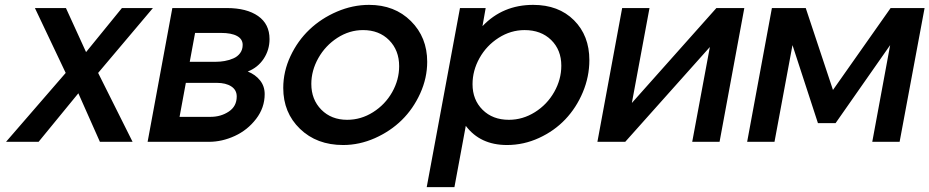

<svg xmlns="http://www.w3.org/2000/svg" viewBox="-20 -585 3834 792"><path d="M4.9 0 251 -284.2 124 -551.8H252L335 -370.1L482.9 -551.8H610.8L384.8 -284.2L526.9 0H392.1L303.2 -200.2L139.2 0Z M588.9 0 690.9 -551.8H915.5Q997.6 -551.8 1044.7 -518.8Q1091.8 -485.8 1091.8 -423.8Q1091.8 -378.9 1067.6 -342.5Q1043.5 -306.2 1002 -290Q1033.7 -277.3 1052.7 -253.4Q1071.8 -229.5 1071.8 -196.8Q1071.8 -140.6 1036.4 -94.5Q1001 -48.3 948.5 -24.2Q896 0 841.8 0ZM720.7 -103H848.6Q891.1 -103 923.8 -124.8Q956.5 -146.5 956.5 -187Q956.5 -213.9 934.1 -228.5Q911.6 -243.2 874.5 -243.2H746.6ZM762.7 -330.1H869.6Q888.7 -330.1 906.5 -333.3Q924.3 -336.4 941.9 -343.8Q959.5 -351.1 970.2 -365.5Q981 -379.9 981 -399.9Q981 -423.8 957.8 -436.5Q934.6 -449.2 891.6 -449.2H784.7Z M1148.4 -222.2Q1148.4 -290 1178.2 -353.5Q1208 -417 1256.6 -463.1Q1305.2 -509.3 1370.1 -537.1Q1435.1 -564.9 1502.4 -564.9Q1607.9 -564.9 1675 -498Q1742.2 -431.2 1742.2 -330.1Q1742.2 -263.2 1713.4 -199.7Q1684.6 -136.2 1637.5 -89.8Q1590.3 -43.5 1526.4 -15.1Q1462.4 13.2 1395.5 13.2Q1286.6 13.2 1217.5 -53.5Q1148.4 -120.1 1148.4 -222.2ZM1264.2 -238.8Q1264.2 -174.3 1305.4 -132.6Q1346.7 -90.8 1412.1 -90.8Q1469.2 -90.8 1519 -122.3Q1568.8 -153.8 1597.7 -204.8Q1626.5 -255.9 1626.5 -312Q1626.5 -377.4 1585.2 -419.2Q1543.9 -460.9 1477.5 -460.9Q1421.4 -460.9 1371.8 -429Q1322.3 -397 1293.2 -345.5Q1264.2 -293.9 1264.2 -238.8Z M1740.2 187 1877.4 -551.8H1983.4L1970.2 -477.1Q2053.7 -564.9 2179.2 -564.9Q2284.2 -564.9 2347.7 -501.5Q2411.1 -438 2411.1 -336.9Q2411.1 -269 2384.3 -204.8Q2357.4 -140.6 2312 -92.8Q2266.6 -44.9 2203.4 -15.9Q2140.1 13.2 2071.3 13.2Q1960.9 13.2 1901.4 -65.9L1854.5 187ZM1929.2 -237.8Q1929.2 -173.3 1970.7 -132.1Q2012.2 -90.8 2079.1 -90.8Q2136.2 -90.8 2186.5 -122.3Q2236.8 -153.8 2266.1 -205.6Q2295.4 -257.3 2295.4 -314Q2295.4 -378.9 2253.7 -419.9Q2211.9 -460.9 2144 -460.9Q2086.9 -460.9 2036.9 -429Q1986.8 -397 1958 -345.5Q1929.2 -293.9 1929.2 -237.8Z M2444.3 0 2546.4 -551.8H2659.2L2586.4 -160.2L2935.1 -551.8H3050.3L2948.2 0H2835.4L2908.2 -391.1L2559.1 0Z M3062 0 3164.1 -551.8H3303.7L3416 -213.9L3653.8 -551.8H3793.9L3690.9 0H3578.1L3651.9 -398.9L3426.8 -77.1H3354L3249 -398.9L3174.8 0Z"/></svg>

Font: Involve SemiBold Oblique
Style: Italic
Weight: 600
Italic angle: -10.5°
Designer: Stefan Peev
Foundry: Context Ltd.
Version: Version 1.001